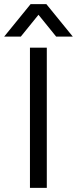

<svg xmlns="http://www.w3.org/2000/svg" viewBox="-61 -903 370 923"><path d="M39 -727H-41L86 -883H162L289 -727H209L124 -832ZM164 0H83V-674H164Z"/></svg>

Font: Hind Mysuru
Style: Regular
Weight: 400
Designer: Manushi Parikh, Hitesh Malaviya
Foundry: Indian Type Foundry
Version: Version 0.703;PS 1.0;hotconv 1.0.86;makeotf.lib2.5.63406